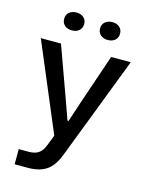

<svg xmlns="http://www.w3.org/2000/svg" viewBox="-129 -792 797 1039"><g transform="rotate(15 269.5 -273.0)"><path d="M57 167V82H113Q148 82 168.5 67.5Q189 53 201 21L224 -38L17 -529H130L232 -247L272 -135H278L315 -247L411 -529H521L300 46Q275 113 235.5 140Q196 167 131 167ZM369 -613Q345 -613 329 -626.5Q313 -640 313 -663Q313 -686 329 -699.5Q345 -713 369 -713Q394 -713 409.5 -699.5Q425 -686 425 -663Q425 -640 409.5 -626.5Q394 -613 369 -613ZM208.5 -626.5Q193 -613 168 -613Q143 -613 127.5 -626.5Q112 -640 112 -663Q112 -686 127.5 -699.5Q143 -713 168 -713Q193 -713 208.5 -699.5Q224 -686 224 -663Q224 -640 208.5 -626.5Z"/></g></svg>

Font: Mona Sans Medium
Style: Regular
Weight: 500
Designer: Deni Anggara
Foundry: GitHub
Version: Version 2.000;Glyphs 3.2.3 (3260)